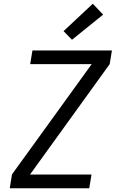

<svg xmlns="http://www.w3.org/2000/svg" viewBox="-20 -1004 640 1024"><path d="M32 0 44 -74 469 -662H141L153 -735H577L565 -662L140 -73H468L456 0ZM364 -792 319 -838 475 -984 530 -926Z"/></svg>

Font: Iosevka Extended Oblique
Style: Regular
Weight: 400
Width: 7
Italic angle: -9°
Monospace: yes
Designer: Belleve Invis
Foundry: Belleve Invis
Version: Version 32.0.1; ttfautohint (v1.8.4)